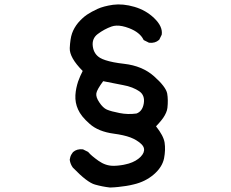

<svg xmlns="http://www.w3.org/2000/svg" viewBox="-20 -793 1040 864"><path d="M474.6 50.8Q440.4 46.9 407.7 37.6Q372.6 28.3 308.6 -38.1L308.1 -38.6L307.6 -39.1Q296.4 -54.7 293.9 -73.2V-74.2V-75.2Q294.9 -81.5 296.6 -87.2Q298.3 -92.8 301.3 -97.9Q304.2 -103 308.1 -107.9L308.6 -108.4L309.1 -108.9Q325.7 -123.5 351.6 -121.1H353.5L355 -120.1L374.5 -110.4L376.5 -109.4L377.9 -107.9Q389.6 -93.3 423.3 -69.3Q455.1 -46.9 489.3 -46.9Q495.1 -46.9 501 -47.1Q506.8 -47.4 512.9 -48.1Q519 -48.8 524.9 -49.6Q530.8 -50.3 536.6 -51.5Q542.5 -52.7 548.1 -54.2Q553.7 -55.7 559.6 -57.1Q593.3 -67.4 613.3 -87.9Q631.3 -106.9 627.9 -124.5Q625 -142.6 592.8 -162.1Q581.5 -168.9 566.7 -174.6Q551.8 -180.2 533.2 -184.3Q514.6 -188.5 492.7 -191.4Q422.4 -200.7 383.3 -235.8Q363.8 -252.9 350.8 -269Q337.9 -285.2 331.1 -300.8Q317.4 -331.1 319.3 -364.7Q320.3 -381.3 323.5 -396.5Q326.7 -411.6 331.5 -426.3Q340.3 -450.7 352.1 -473.6Q292 -534.2 293.9 -576.7Q294.9 -597.2 297.4 -613.8Q299.8 -630.4 304.2 -642.8Q308.6 -655.3 315.4 -667.2Q322.3 -679.2 331.5 -690.4Q340.8 -701.2 350.8 -710.4Q360.8 -719.7 371.6 -727.1Q382.3 -733.9 394 -740.5Q405.8 -747.1 418.9 -752.9Q445.3 -765.1 488.8 -771.5Q533.2 -777.3 585 -762.2Q636.7 -747.1 673.8 -711.4Q712.4 -674.3 708 -638.7L707.5 -636.7L707 -635.3L697.3 -615.7L696.3 -613.8L694.8 -612.8Q678.2 -598.1 652.3 -600.6H650.4L648.9 -601.6L629.4 -611.3L626.5 -612.8L625 -615.7Q617.2 -631.3 601.3 -644Q585.4 -656.7 561.5 -666Q544.9 -672.4 530.5 -675.3Q516.1 -678.2 504.2 -677.7Q492.2 -677.2 482.4 -673.8Q449.2 -662.1 419.4 -639.6Q393.1 -619.6 397.5 -585Q401.9 -549.8 430.2 -532.7Q439.9 -526.9 455.1 -522Q470.2 -517.1 491.2 -512.9Q512.2 -508.8 538.1 -505.9Q620.6 -496.6 673.3 -449.7Q726.6 -402.3 732.4 -372.1Q737.3 -343.3 733.4 -307.6Q732.9 -302.2 731.2 -296.6Q729.5 -291 727.1 -285.4Q724.6 -279.8 721.4 -273.9Q718.3 -268.1 714.1 -262.2Q710 -256.3 704.8 -250Q699.7 -243.7 694.1 -237.5Q688.5 -231.4 682.1 -224.6Q715.8 -182.1 720.7 -151.4Q725.6 -119.1 718.3 -80.6Q710 -40.5 671.9 -7.8Q634.3 24.4 582.5 36.6Q565.4 41 547.9 43.7Q530.3 46.4 512.5 48.3Q494.6 50.3 476.1 50.8H475.1ZM594.2 -282.2Q621.1 -292 627 -327.6Q632.8 -363.8 607.4 -381.8Q593.3 -391.6 574.7 -398.9Q556.2 -406.2 533.2 -410.2Q488.8 -418.5 444.3 -427.7Q416.5 -390.1 413.6 -373.5Q410.6 -356.4 426.8 -332.5Q435.1 -319.8 443.6 -311.8Q452.1 -303.7 460.9 -299.8Q480.5 -291.5 518.6 -284.2Q555.2 -276.9 594.2 -282.2Z"/></svg>

Font: NaikaiFont
Style: Bold
Weight: 700
Version: Version 1.89